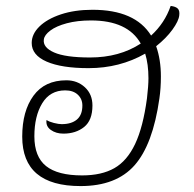

<svg xmlns="http://www.w3.org/2000/svg" viewBox="-20 -619 655 648"><path d="M585 -567Q583 -548 562 -519Q541 -490 507 -463Q523 -418 523 -361Q523 -321 518 -287Q496 -131 434 -61Q372 9 252 9Q55 9 55 -158Q55 -244 93 -296Q131 -348 204 -348Q241 -348 266.5 -324.5Q292 -301 292 -263Q292 -213 264 -190.5Q236 -168 194 -168Q169 -168 151.5 -180.5Q134 -193 137 -214Q146 -208 162 -204Q178 -200 188 -200Q221 -200 239.5 -215.5Q258 -231 258 -263Q258 -285 242.5 -299.5Q227 -314 200 -314Q149 -314 122.5 -270.5Q96 -227 96 -159Q96 -90 135.5 -58.5Q175 -27 257 -27Q323 -27 366 -51.5Q409 -76 436 -133Q463 -190 476 -287Q481 -329 481 -355Q481 -402 470 -438Q384 -389 279 -389Q188 -389 137.5 -411Q87 -433 87 -474Q87 -504 113 -529.5Q139 -555 185.5 -570.5Q232 -586 292 -586Q436 -586 490 -499Q536 -541 556 -599Q573 -597 580 -590Q587 -583 585 -567ZM455 -472Q411 -550 287 -550Q241 -550 205.5 -540.5Q170 -531 150 -516Q130 -501 128 -486Q124 -459 162.5 -442Q201 -425 284 -425Q383 -425 455 -472Z"/></svg>

Font: Krub ExtraLight
Style: Italic
Weight: 275
Italic angle: -8°
Designer: Ekaluck Peanpanawate
Foundry: Cadson Demak Co.,Ltd.
Version: Version 1.000; ttfautohint (v1.6)